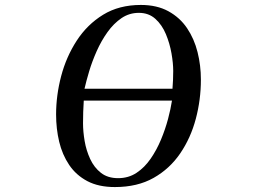

<svg xmlns="http://www.w3.org/2000/svg" viewBox="-20 -752 1040 777"><path d="M319 -345Q316 -299 316 -253Q316 -220 322.5 -181.5Q329 -143 345 -108.5Q361 -74 388.5 -52.5Q416 -31 458 -31Q500 -31 532.5 -52.5Q565 -74 589.5 -109.5Q614 -145 631.5 -187Q649 -229 660 -270.5Q671 -312 676 -345ZM681 -465Q681 -496 674 -536Q667 -576 651.5 -613.5Q636 -651 609 -675.5Q582 -700 542 -700Q503 -700 471.5 -678.5Q440 -657 415 -622Q390 -587 371.5 -545.5Q353 -504 341 -464Q329 -424 322 -393H678Q681 -429 681 -465ZM793 -430Q793 -349 772.5 -271.5Q752 -194 709.5 -131.5Q667 -69 601.5 -32Q536 5 445 5Q379 5 333.5 -19Q288 -43 260 -84.5Q232 -126 219.5 -178.5Q207 -231 207 -289Q207 -366 227.5 -444Q248 -522 290.5 -587.5Q333 -653 397.5 -692.5Q462 -732 550 -732Q615 -732 661.5 -706.5Q708 -681 737 -638Q766 -595 779.5 -541Q793 -487 793 -430Z"/></svg>

Font: Kaisei Decol Medium
Style: Regular
Weight: 500
Designer: Font-Kai, 金井和夫
Foundry: KAZUO KANAI
Version: Version 5.003